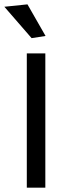

<svg xmlns="http://www.w3.org/2000/svg" viewBox="-45 -861 307 881"><path d="M-25 -830 81 -841 164 -696 100 -686ZM78 -616H163V0H78Z"/></svg>

Font: Athiti Medium
Style: Regular
Weight: 500
Designer: CadsonDemak Team
Foundry: CadsonDemak
Version: Version 1.032